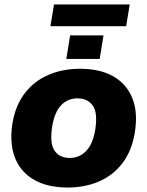

<svg xmlns="http://www.w3.org/2000/svg" viewBox="-20 -826 657 857"><path d="M282 11Q192 11 132 -23.5Q72 -58 47 -121.5Q22 -185 35 -272Q48 -354 90 -409Q132 -464 195.5 -491.5Q259 -519 337 -519Q428 -519 487 -484.5Q546 -450 571 -387Q596 -324 582 -236Q569 -154 527.5 -99Q486 -44 423 -16.5Q360 11 282 11ZM292 -121Q334 -121 364 -151.5Q394 -182 405 -246Q417 -323 394 -355Q371 -387 326 -387Q283 -387 253.5 -357Q224 -327 213 -262Q201 -186 223.5 -153.5Q246 -121 292 -121ZM205 -709 221 -806H559L543 -709ZM276 -563 293 -668H442L425 -563Z"/></svg>

Font: Mulish ExtraLight Black
Style: Italic
Weight: 900
Italic angle: -9°
Version: Version 3.603